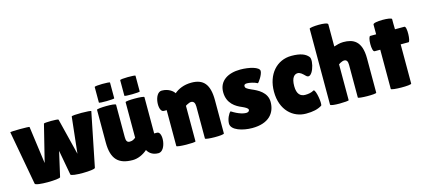

<svg xmlns="http://www.w3.org/2000/svg" viewBox="-57 -1187 3703 1674"><g transform="rotate(-15 1795.0 -350.0)"><path d="M421 -10C425 13 639 10 643 -10L741 -496C743 -505 565 -507 564 -495L528 -168L446 -498C443 -507 316 -505 314 -498L231 -164L185 -502C185 -507 8 -507 11 -500L100 -13C104 12 325 8 329 -10L380 -234Z M824 -551C824 -542 963 -545 963 -552V-695C963 -702 824 -703 824 -691ZM1054 -551C1054 -542 1193 -545 1193 -552V-695C1193 -702 1054 -703 1054 -691ZM1220 -494C1220 -507 1050 -507 1050 -494V-173C1033 -161 1023 -152 996 -152C971 -152 964 -171 964 -202V-494C964 -510 792 -507 792 -494V-199C792 -47 854 10 981 10C1028 10 1077 -13 1112 -44L1113 -45C1124 -26 1150 10 1212 10C1286 10 1301 -166 1246 -166H1220Z M1378 -10C1378 3 1550 5 1550 -6V-327C1555 -331 1561 -334 1567 -337C1578 -342 1589 -348 1601 -348C1624 -348 1636 -331 1636 -298V-9C1636 5 1807 7 1807 -9V-309C1807 -454 1754 -510 1647 -510C1580 -510 1528 -487 1492 -456C1482 -474 1444 -510 1380 -510C1307 -510 1297 -334 1352 -334H1378Z M1913 -180C1895 -167 1872 -119 1872 -80C1872 -20 1975 10 2059 10C2209 10 2272 -69 2272 -169C2272 -256 2191 -295 2139 -317C2096 -336 2087 -345 2087 -360C2087 -373 2096 -379 2114 -379C2137 -379 2180 -370 2207 -355C2215 -358 2258 -419 2258 -452C2258 -488 2169 -510 2088 -510C1979 -510 1894 -461 1894 -358C1894 -254 1968 -212 2019 -191C2043 -180 2071 -167 2071 -152C2071 -141 2062 -131 2041 -131C2014 -131 1982 -143 1957 -155C1942 -162 1928 -171 1913 -180Z M2506 -248C2506 -327 2536 -350 2564 -350C2587 -350 2607 -330 2626 -311C2679 -252 2731 -425 2702 -459C2677 -490 2634 -510 2550 -510C2418 -510 2323 -404 2323 -247C2323 -79 2428 10 2545 10C2608 10 2652 0 2689 -23C2702 -39 2681 -169 2660 -169C2635 -154 2607 -150 2580 -150C2537 -150 2506 -176 2506 -248Z M2766 -12C2766 7 2933 2 2933 -7V-331C2938 -335 2943 -338 2949 -341C2960 -346 2972 -352 2984 -352C3008 -352 3016 -334 3016 -303V-9C3016 3 3182 5 3182 -8V-318C3182 -478 3105 -509 3018 -509C2986 -509 2956 -499 2933 -492V-692C2933 -719 2766 -711 2766 -697Z M3313 -361V-7C3313 8 3497 10 3497 -6V-360H3568C3587 -360 3593 -500 3568 -500H3483C3483 -504 3482 -526 3482 -549V-592C3482 -612 3313 -614 3313 -588V-500H3260C3237 -500 3234 -361 3262 -361Z"/></g></svg>

Font: Lilita 2
Style: Regular
Weight: 400
Designer: Juan Montoreano
Foundry: Juan Montoreano
Version: Version 2.001